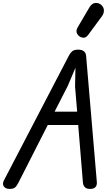

<svg xmlns="http://www.w3.org/2000/svg" viewBox="-43 -1262 721 1284"><path d="M19.5 1.5Q4.5 1.5 -7.2 -5.8Q-19 -13 -22.2 -26.2Q-25.5 -39.5 -15.5 -58L418 -890.5Q427 -908.5 440 -919.2Q453 -930 480 -930Q504 -930 517.8 -919.2Q531.5 -908.5 533 -887L604.5 -45.5Q606.5 -22.5 595 -10.5Q583.5 1.5 560.5 1.5Q534.5 1.5 523.8 -10.8Q513 -23 511.5 -41.5L480 -426H276.5L79 -38Q67 -15 55.2 -6.8Q43.5 1.5 19.5 1.5ZM322 -515H473L459 -682.5L461.5 -809L410.5 -688ZM491 -1017Q476 -1026.5 470.2 -1042.8Q464.5 -1059 477 -1080L554 -1211Q571.5 -1241 595 -1242.2Q618.5 -1243.5 634 -1229.5Q651 -1214 651.8 -1193.2Q652.5 -1172.5 639.5 -1154.5L547 -1029Q533.5 -1011 519.2 -1010Q505 -1009 491 -1017Z"/></svg>

Font: Edu AU VIC WA NT Hand Medium
Style: Regular
Weight: 500
Version: Version 1.001